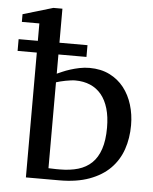

<svg xmlns="http://www.w3.org/2000/svg" viewBox="-53 -781 660 826"><g transform="rotate(5 277.5 -368.5)"><path d="M521 -263.2Q521 -206.5 504.4 -158.4Q487.8 -110.4 452.9 -75.2Q418 -40 363.5 -20Q309.1 0 233.9 0H89.8V-539.1H6.8V-589.8H89.8V-665H14.2V-698.2L144 -736.8H183.1V-589.8H304.2V-539.1H183.1V-456.1Q191.9 -460 206.3 -466.3Q220.7 -472.7 239 -478.5Q257.3 -484.4 278.6 -488.8Q299.8 -493.2 321.8 -493.2Q371.1 -493.2 408.4 -474.6Q445.8 -456.1 470.7 -424.3Q495.6 -392.6 508.3 -350.8Q521 -309.1 521 -263.2ZM418.9 -243.2Q418.9 -290.5 408.4 -326.2Q397.9 -361.8 378.2 -385.7Q358.4 -409.7 329.8 -421.9Q301.3 -434.1 265.1 -434.1Q256.8 -434.1 245.8 -432.6Q234.9 -431.2 223.4 -429Q211.9 -426.8 201.2 -424.1Q190.4 -421.4 183.1 -418.9V-47.9Q191.4 -47.4 200.2 -47.4Q207.5 -46.9 215.8 -46.9H231.9Q276.4 -46.9 311 -57.1Q345.7 -67.4 369.6 -90.3Q393.6 -113.3 406.2 -150.9Q418.9 -188.5 418.9 -243.2Z"/></g></svg>

Font: Charis SIL Eur
Style: Regular
Weight: 400
Foundry: SIL International
Version: Version 5.000